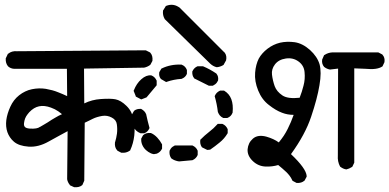

<svg xmlns="http://www.w3.org/2000/svg" viewBox="-20 -776 1622 800"><path d="M287.6 3.4 272.9 -3.4 271.5 -3.9 271 -5.4Q266.6 -10.7 263.7 -16.8Q260.7 -22.9 259.8 -29.3V-29.8V-30.3L261.7 -229.5Q240.7 -218.3 221.2 -207.5Q201.7 -196.8 183.1 -186.5Q140.1 -162.1 99.1 -165Q78.6 -166.5 63.5 -171.6Q48.3 -176.8 38.1 -185.5Q28.3 -193.8 21.5 -204.1Q14.6 -214.4 10.7 -225.6Q2.9 -248.5 6.3 -275.9Q9.8 -302.2 22.9 -331.1Q36.1 -360.4 59.6 -378.9Q65.9 -383.8 72 -387.7Q78.1 -391.6 85 -394.8Q91.8 -397.9 98.6 -400.4Q105.5 -402.8 113.3 -404.3Q142.6 -410.2 170.9 -405.8Q185.1 -403.3 197.8 -399.9Q210.4 -396.5 222.2 -391.6Q241.2 -384.3 259.8 -375.5L258.8 -489.3H39.1H38.6Q23.9 -490.2 13.7 -499.5L13.2 -500Q2.9 -512.7 3.9 -531.7V-532.7L4.4 -533.7L12.2 -550.3L12.7 -551.8L14.2 -552.2Q29.3 -564.5 50.3 -562.5L585.9 -566.4H587.4L588.4 -565.9L604 -558.1L605 -557.6L606 -556.6Q611.8 -550.3 614 -542Q616.2 -533.7 615.2 -523.9V-522.5L614.7 -521.5L606.9 -506.8L606 -505.9L605 -504.9Q593.3 -496.6 580.1 -494.1H579.6H579.1L330.1 -490.2L331.1 -345.2Q363.3 -360.8 399.4 -363.3Q439.9 -366.2 460.9 -362.3Q483.4 -357.9 506.8 -335Q519 -323.2 526.4 -308.8Q533.7 -294.4 537.1 -277.8Q543 -245.1 539.6 -211.9Q537.6 -194.8 533.4 -179.7Q529.3 -164.6 522.9 -150.9L522.5 -149.4L521 -148.4Q513.7 -143.1 505.1 -140.9Q496.6 -138.7 486.8 -139.6H485.4L484.4 -140.1L469.7 -147.9L469.2 -148.4L468.3 -149.4Q462.4 -155.8 460.2 -164.1Q458 -172.4 459 -182.1V-183.1L459.5 -183.6Q464.8 -200.7 467.3 -219.2Q469.7 -238.3 466.8 -258.3Q464.4 -276.4 445.8 -286.1Q426.8 -296.4 405.8 -293Q394.5 -291 384.8 -288.1Q375 -285.2 366.2 -280.8Q358.4 -276.9 349.9 -272.7Q341.3 -268.6 333 -264.6L331.1 -24.4V-22.9L330.6 -22L323.7 -6.3L323.2 -5.4L322.3 -4.4Q309.6 5.9 289.6 3.9H288.6ZM146.5 -247.1Q154.8 -252 162.8 -256.6Q170.9 -261.2 179.2 -266.4Q187.5 -271.5 195.3 -276.9Q202.6 -281.2 209.7 -285.4Q216.8 -289.6 223.9 -293.5Q231 -297.4 238.3 -300.3Q231 -306.6 223.4 -311.8Q215.8 -316.9 208.3 -320.8Q200.7 -324.7 192.4 -327.6Q164.6 -337.9 142.6 -333Q121.1 -328.6 102.1 -308.6Q98.1 -304.2 95 -300Q91.8 -295.9 89.1 -291.5Q86.4 -287.1 84.7 -282.5Q83 -277.8 81.8 -272.9Q80.6 -268.1 80.1 -263.2Q78.6 -252 84.2 -246.6Q89.8 -241.2 104.5 -240.2Q134.8 -238.3 146 -247.1Z M726.1 -103.5Q722.7 -104 720 -104.5Q717.3 -105 714.4 -106Q711.4 -106.9 708.7 -107.9Q706.1 -108.9 703.6 -110.1Q701.2 -111.3 698.5 -113Q695.8 -114.7 693.8 -116.2L692.9 -117.2L692.4 -118.2Q684.6 -130.4 686.5 -147.5V-147.9L687 -148.9Q689 -153.3 691.9 -157.2Q694.8 -161.1 698.7 -164.1Q702.6 -167 707.5 -169.4L708.5 -169.9H710H780.3H781.7L782.7 -169.4Q797.4 -162.6 803.2 -148.9L803.7 -147.5V-146.5V-131.8V-130.9L803.2 -129.4Q797.4 -115.7 782.7 -108.9L781.7 -108.4H780.8L727.1 -103.5H726.6ZM620.1 -133.8Q614.3 -134.8 608.6 -137.2Q603 -139.6 597.9 -143.1Q592.8 -146.5 587.9 -150.9Q581.1 -157.2 576.7 -164.6Q572.3 -171.9 570.1 -179.9Q567.9 -188 568.4 -196.3V-197.8L568.8 -199.2L575.7 -211.9L576.7 -212.9L577.1 -213.4Q589.8 -224.1 607.9 -221.7H608.9L609.9 -221.2Q622.6 -215.8 635.3 -202.6Q641.1 -196.3 646 -189.5Q650.9 -182.6 654.8 -175.3L655.3 -174.3V-172.9V-158.2V-156.7L654.8 -155.8Q651.4 -148.9 646.2 -144Q641.1 -139.2 634.3 -136.2L633.3 -135.7H632.8L622.1 -133.8H621.1ZM842.3 -151.9 822.8 -161.6 821.3 -162.6 820.3 -164.1Q816.4 -169.9 814.9 -177.2Q813.5 -184.6 814.5 -192.4L814.9 -194.3L816.4 -195.3Q832 -211.4 851.6 -226.6Q870.1 -240.7 885.3 -257.8L887.2 -259.8H889.6H905.3H906.2L907.7 -259.3Q914.6 -256.3 919.7 -251.2Q924.8 -246.1 928.2 -238.8L928.7 -237.8V-236.3V-222.7V-221.2L927.7 -219.7Q921.4 -209 913.1 -199.5Q904.8 -189.9 895 -182.1Q875.5 -166 856.9 -153.3L855.5 -152.3H854L845.2 -151.4H843.8ZM564.5 -221.2Q554.7 -225.1 547.6 -231.7Q540.5 -238.3 536.6 -247.6V-248L536.1 -248.5L526.4 -290.5L525.9 -293L527.3 -294.9L538.1 -313.5L538.6 -314.5L539.6 -314.9Q549.8 -323.2 566.9 -322.3H567.9L568.8 -321.8Q572.3 -319.8 575.2 -317.6Q578.1 -315.4 580.6 -313Q583 -310.5 585 -307.6Q586.9 -304.7 588.4 -301.3L588.9 -300.8V-300.3Q594.7 -272.9 602.5 -244.6L603 -242.7L602.1 -240.7Q596.2 -227.1 582.5 -221.2L581.1 -220.7H580.1H566.4H565.4ZM909.7 -284.7Q905.8 -286.6 902.3 -289.1Q898.9 -291.5 896.2 -294.7Q893.6 -297.9 891.6 -301.3Q889.6 -304.7 888.2 -308.6L887.7 -309.1V-310.1Q883.8 -342.8 875 -373.5L874.5 -375.5L875.5 -377.4Q878.4 -384.3 883.5 -389.4Q888.7 -394.5 896 -397.9L897 -398.4H898.4H912.1H913.6L915 -397.5Q955.6 -373 949.2 -307.1V-306.2L948.7 -305.7Q942.9 -290.5 927.7 -284.7L926.8 -284.2H925.8H912.1H910.6ZM566.4 -362.8 547.9 -372.6 545.9 -373.5 545.4 -376 537.6 -395.5 536.6 -397.5 537.6 -399.4Q548.8 -428.2 568.8 -445.8Q589.8 -464.4 609.9 -461.9H610.8L611.8 -461.4Q625.5 -455.6 632.3 -440.9L632.8 -439.9V-438.5V-422.9V-420.9L631.3 -418.9L591.3 -371.1L590.3 -370.1L588.9 -369.6L571.3 -362.8L568.8 -361.8ZM849.1 -419.4 790.5 -448.7 789.1 -449.2 788.6 -450.7Q784.2 -456.1 782.5 -462.6Q780.8 -469.2 781.2 -477.1V-478L781.7 -479Q788.6 -493.7 802.2 -499.5L803.7 -500H804.7H824.2H825.2L826.7 -499.5Q854.5 -487.8 881.3 -469.7L881.8 -469.2L882.3 -468.3Q891.1 -457.5 888.7 -441.4V-440.9L888.2 -439.9Q886.2 -435.5 883.3 -431.6Q880.4 -427.7 876.5 -424.8Q872.6 -421.9 867.7 -419.4L866.7 -418.9H865.2H851.6H850.1ZM669.9 -435.5 651.4 -446.3 650.4 -446.8 649.9 -447.8Q641.1 -458.5 643.6 -474.6V-475.6L644.5 -476.6L651.4 -488.3L651.9 -489.7L653.8 -490.7Q690.9 -508.8 735.8 -506.8H736.3L737.3 -506.3Q752.4 -500.5 758.3 -485.4L758.8 -484.4V-483.4V-469.7V-468.8L758.3 -467.3Q752.4 -453.6 737.3 -447.8L736.8 -447.3H735.8Q704.1 -445.3 674.8 -435.1L672.4 -434.1ZM882.3 -496.1Q868.2 -499.5 856.4 -510.3L667 -695.8L666 -696.8V-697.3Q657.2 -712.4 659.2 -731V-732.4L660.2 -733.4L669.9 -749L670.9 -751L672.4 -751.5Q688 -757.8 702.9 -755.4Q717.8 -752.9 731.4 -741.7V-741.2L915 -557.6H915.5L916 -557.1Q926.3 -543.5 921.9 -523.9L921.4 -523.4L920.9 -522.5L912.1 -506.8L911.6 -505.4L910.2 -504.9Q908.2 -503.4 906 -502.4Q903.8 -501.5 901.6 -500.5Q899.4 -499.5 897.2 -498.8Q895 -498 892.8 -497.6Q890.6 -497.1 888.4 -496.6Q886.2 -496.1 884.3 -496.1H883.3Z M1214.8 -14.2 1200.2 -22 1198.7 -22.9 1197.8 -24.9Q1193.4 -34.7 1186.8 -43.5Q1180.2 -52.2 1172.4 -59.6Q1164.6 -66.9 1156.2 -74.2Q1147.9 -81.5 1139.2 -88.4Q1115.2 -81.1 1087.4 -82Q1056.2 -83 1033.2 -105Q1009.8 -127.4 1011.7 -154.3Q1012.2 -160.6 1013.9 -166.7Q1015.6 -172.9 1018.3 -178.5Q1021 -184.1 1024.9 -189Q1028.8 -193.8 1033.7 -198.2Q1054.2 -216.3 1090.3 -206.5Q1105.5 -202.1 1118.7 -196Q1131.8 -189.9 1141.6 -182.6Q1153.3 -196.8 1162.4 -210.4Q1171.4 -224.1 1178.7 -238.8Q1192.9 -267.1 1203.6 -297.4Q1177.7 -297.4 1155.3 -306.2Q1128.9 -315.9 1100.6 -338.4Q1071.3 -360.4 1055.7 -398.9Q1040 -437.5 1043 -473.1Q1044.4 -490.7 1048.3 -505.4Q1052.2 -520 1058.1 -531.7Q1070.8 -554.7 1094.7 -573Q1118.7 -591.3 1147 -598.1Q1175.3 -604.5 1208 -600.1Q1240.7 -595.2 1271.5 -567.9Q1286.6 -554.2 1296.6 -539.3Q1306.6 -524.4 1311.5 -508.3Q1315.9 -492.2 1315.9 -470.5Q1315.9 -448.7 1311 -420.4Q1301.8 -364.7 1276.4 -289.6Q1264.2 -252.9 1243.2 -213.9Q1222.2 -174.8 1192.4 -133.8Q1255.9 -73.7 1257.8 -42.5V-40.5L1257.3 -39.1L1249.5 -24.4L1249 -23.4L1248 -22.9Q1236.3 -12.7 1217.3 -13.7H1216.3ZM1421.9 -70.3Q1415.5 -71.3 1409.7 -74Q1403.8 -76.7 1398.9 -80.6L1397.9 -81.1L1397 -82Q1385.7 -103 1387.7 -128.4L1388.7 -490.2L1356 -486.3H1355.5H1354.5Q1341.3 -488.8 1331.5 -496.6H1331.1L1330.6 -497.1Q1319.8 -509.8 1322.3 -527.3V-527.8L1322.8 -528.8L1329.6 -544.4L1330.1 -545.9L1332 -546.9Q1346.7 -556.6 1363.8 -557.6H1364.3H1554.7H1556.2L1557.1 -557.1H1557.6L1572.3 -549.3L1573.2 -548.8L1573.7 -547.9Q1584.5 -536.1 1582 -518.1V-517.1L1581.5 -516.1L1574.7 -501.5L1574.2 -500L1572.8 -499Q1551.3 -484.4 1503.4 -489.3L1456.1 -491.2V-99.6V-98.1L1455.6 -97.2L1448.7 -82.5L1447.8 -81.1L1446.3 -80.1Q1435.1 -72.8 1423.8 -70.3H1422.9ZM1228.5 -368.7Q1238.3 -393.6 1244.6 -418.9Q1252 -445.8 1249 -475.6Q1246.6 -503.4 1223.6 -520Q1200.7 -536.6 1170.9 -532.2Q1141.1 -527.8 1125.7 -507.8Q1110.4 -487.8 1113.3 -464.8Q1116.2 -440.9 1124.5 -417Q1132.8 -394.5 1156.7 -378.4Q1179.2 -363.3 1228.5 -368.7Z"/></svg>

Font: NaikaiFont
Style: SemiBold
Weight: 600
Version: Version 1.89